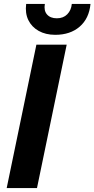

<svg xmlns="http://www.w3.org/2000/svg" viewBox="-20 -956 480 976"><path d="M14 0 165 -729H319L168 0ZM261 -779Q212 -779 176.5 -799Q141 -819 124 -854Q107 -889 113 -936H208Q202 -902 219 -882.5Q236 -863 269 -863Q302 -863 322 -883.5Q342 -904 345 -936H440Q433 -862 385 -820.5Q337 -779 261 -779Z"/></svg>

Font: Mona Sans ExtraLight
Style: Bold Italic
Weight: 700
Italic angle: -11.6951°
Version: Version 2.000